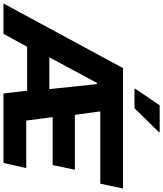

<svg xmlns="http://www.w3.org/2000/svg" viewBox="20 -1002 939 1105"><g transform="rotate(90 489.5 -449.5)"><path d="M-43 0 329 -688H1022L994 -557H578L598 -411H914L887 -283H611L631 -131H904L875 0H475L459 -136H206L132 0ZM267 -264H450L421 -538H414ZM448 -754V-759L543 -899H697V-894L560 -754Z"/></g></svg>

Font: Saira Thin
Style: Bold Italic
Weight: 700
Italic angle: -12°
Version: Version 1.101